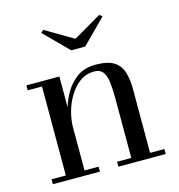

<svg xmlns="http://www.w3.org/2000/svg" viewBox="-103 -772 803 863"><g transform="rotate(-15 299.0 -341.0)"><path d="M191 -460V-23H256.5V0H37.5V-23H104V-437H37.5V-460ZM496 -319.5V-23H562.5V0H342.5V-23H408.5V-304Q408.5 -346 404.5 -376.8Q400.5 -407.5 387.5 -424.5Q374.5 -441.5 347.5 -441.5Q309 -441.5 280 -420Q251 -398.5 231 -365Q211 -331.5 201 -294.2Q191 -257 191 -224.5L176.5 -222.5Q176.5 -255.5 186 -297.5Q195.5 -339.5 217 -378.8Q238.5 -418 274 -443.8Q309.5 -469.5 361 -469.5Q419 -469.5 447.8 -450.2Q476.5 -431 486.2 -397Q496 -363 496 -319.5ZM273 -560 163 -670.5 175 -681.5 305 -605 436 -681.5 448 -670.5 338 -560Z"/></g></svg>

Font: BodoniModa 10 Custom
Style: Regular
Weight: 400
Designer: Owen Earl
Foundry: indestructible type
Version: Version 2.005